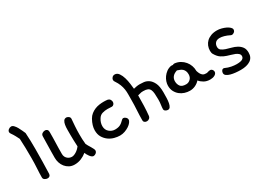

<svg xmlns="http://www.w3.org/2000/svg" viewBox="-23 -1128 2384 1752"><g transform="rotate(-30 1169.0 -252.0)"><path d="M50.8 -501Q43 -511.7 43 -520.5Q43 -535.2 56.6 -545.9Q70.3 -556.6 85 -556.6Q98.6 -556.6 111.8 -543Q125 -529.3 135.7 -510.3Q146.5 -491.2 155.3 -471.2Q164.1 -451.2 169.9 -438.5Q172.9 -396.5 173.8 -354Q174.8 -311.5 174.8 -267.6Q174.8 -197.3 173.3 -132.3Q171.9 -67.4 169.9 -8.8Q168.9 5.9 160.2 13.2Q151.4 20.5 138.7 20.5Q124 20.5 109.9 11.7Q95.7 2.9 95.7 -12.7Q95.7 -53.7 99.1 -106Q102.5 -158.2 102.5 -214.8Q102.5 -268.6 101.6 -321.8Q100.6 -375 97.7 -418.9Q88.9 -437.5 77.1 -459Q65.4 -480.5 50.8 -501Z M287.1 -108.4Q287.1 -141.6 287.6 -168.5Q288.1 -195.3 288.6 -220.2Q289.1 -245.1 289.6 -272Q290 -298.8 291 -333Q291 -352.5 305.2 -361.8Q319.3 -371.1 335 -371.1Q346.7 -371.1 356 -362.8Q365.2 -354.5 365.2 -338.9Q365.2 -304.7 364.7 -276.9Q364.3 -249 363.3 -222.2Q362.3 -195.3 361.8 -168Q361.3 -140.6 361.3 -107.4Q361.3 -89.8 367.7 -77.1Q374 -64.5 384.3 -55.7Q394.5 -46.9 406.2 -43Q418 -39.1 428.7 -39.1Q449.2 -39.1 475.1 -55.2Q501 -71.3 519.5 -96.7Q517.6 -132.8 516.6 -162.6Q515.6 -192.4 515.6 -217.8Q515.6 -244.1 515.6 -272.5Q515.6 -300.8 519.5 -323.7Q523.4 -346.7 533.2 -361.3Q543 -376 563.5 -376Q576.2 -374 586.9 -365.7Q597.7 -357.4 597.7 -342.8Q594.7 -307.6 591.8 -267.1Q588.9 -226.6 588.9 -180.7Q588.9 -157.2 589.8 -131.3Q590.8 -105.5 593.8 -79.1Q597.7 -69.3 606 -55.7Q614.3 -42 622.6 -28.3Q630.9 -14.6 636.7 -2.4Q642.6 9.8 642.6 16.6Q642.6 32.2 629.9 43Q617.2 53.7 602.5 53.7Q593.8 53.7 584.5 46.4Q575.2 39.1 567.4 28.3Q559.6 17.6 553.2 6.3Q546.9 -4.9 543.9 -13.7Q518.6 7.8 485.4 21.5Q452.1 35.2 416 35.2Q384.8 35.2 360.8 22.5Q336.9 9.8 320.3 -10.7Q303.7 -31.2 295.4 -57.1Q287.1 -83 287.1 -108.4Z M972.7 -327.1Q988.3 -322.3 995.1 -310.5Q1002 -298.8 1002 -286.1Q1002 -273.4 993.2 -263.2Q984.4 -252.9 972.7 -252.9Q961.9 -252.9 950.2 -253.9Q938.5 -254.9 925.8 -254.9Q897.5 -254.9 871.6 -247.1Q845.7 -239.3 830.1 -213.9Q817.4 -194.3 812.5 -176.3Q807.6 -158.2 807.6 -142.6Q807.6 -103.5 834 -80.6Q860.4 -57.6 894.5 -57.6Q926.8 -57.6 947.8 -67.9Q968.8 -78.1 994.1 -104.5Q1001 -111.3 1009.8 -111.3Q1021.5 -111.3 1033.7 -100.1Q1045.9 -88.9 1045.9 -75.2Q1045.9 -62.5 1034.2 -46.9Q1022.5 -31.2 1002.4 -18.1Q982.4 -4.9 957.5 3.9Q932.6 12.7 906.2 12.7Q878.9 12.7 847.7 4.4Q816.4 -3.9 790 -22.9Q763.7 -42 746.1 -71.3Q728.5 -100.6 728.5 -143.6Q728.5 -192.4 759.8 -249Q773.4 -273.4 793.5 -289.1Q813.5 -304.7 835.9 -314Q858.4 -323.2 882.3 -326.7Q906.2 -330.1 928.7 -330.1Q953.1 -330.1 972.7 -327.1Z M1109.4 -438.5Q1102.5 -446.3 1102.5 -458Q1102.5 -472.7 1113.3 -483.9Q1124 -495.1 1140.6 -495.1Q1166 -495.1 1182.6 -471.2Q1199.2 -447.3 1208.5 -415Q1217.8 -382.8 1222.2 -348.6Q1226.6 -314.5 1228.5 -293.9Q1244.1 -297.9 1259.8 -300.8Q1275.4 -303.7 1293.9 -303.7Q1309.6 -303.7 1335.4 -301.3Q1361.3 -298.8 1385.7 -282.7Q1410.2 -266.6 1427.7 -231.4Q1445.3 -196.3 1445.3 -130.9Q1445.3 -99.6 1444.3 -71.3Q1443.4 -43 1439 -20.5Q1434.6 2 1425.8 15.1Q1417 28.3 1401.4 28.3Q1388.7 28.3 1376.5 20.5Q1364.3 12.7 1364.3 -1Q1364.3 -17.6 1368.2 -43.5Q1372.1 -69.3 1372.1 -97.7Q1372.1 -133.8 1370.1 -159.7Q1368.2 -185.5 1360.4 -202.1Q1352.5 -218.8 1335.9 -226.1Q1319.3 -233.4 1290 -233.4Q1285.2 -233.4 1280.3 -232.9Q1275.4 -232.4 1270.5 -232.4L1231.4 -222.7Q1231.4 -168.9 1229.5 -114.3Q1227.5 -59.6 1222.7 -12.7Q1220.7 3.9 1209 13.2Q1197.3 22.5 1183.6 22.5Q1169.9 22.5 1160.2 15.1Q1150.4 7.8 1150.4 -6.8Q1150.4 -57.6 1153.8 -111.3Q1157.2 -165 1157.2 -216.8Q1157.2 -248 1157.7 -275.4Q1158.2 -302.7 1154.3 -328.6Q1150.4 -354.5 1140.1 -381.3Q1129.9 -408.2 1109.4 -438.5Z M1645.5 -304.7Q1651.4 -309.6 1662.1 -309.6Q1695.3 -306.6 1721.7 -291.5Q1748 -276.4 1766.1 -254.4Q1784.2 -232.4 1793.5 -206.1Q1802.7 -179.7 1802.7 -155.3V-150.4Q1809.6 -127.9 1817.4 -115.2Q1825.2 -102.5 1834.5 -95.7Q1843.8 -88.9 1853 -87.4Q1862.3 -85.9 1872.1 -85.9Q1880.9 -85.9 1891.1 -89.8Q1901.4 -93.8 1915 -93.8Q1927.7 -93.8 1936 -83.5Q1944.3 -73.2 1944.3 -61.5Q1944.3 -50.8 1938 -42.5Q1931.6 -34.2 1921.4 -28.8Q1911.1 -23.4 1898.9 -21Q1886.7 -18.6 1875 -18.6Q1837.9 -18.6 1810.5 -34.2Q1783.2 -49.8 1767.6 -70.3Q1748 -47.9 1720.7 -35.2Q1693.4 -22.5 1663.1 -22.5Q1635.7 -22.5 1608.4 -31.2Q1581.1 -40 1559.6 -57.6Q1538.1 -75.2 1524.4 -101.1Q1510.7 -127 1510.7 -162.1Q1510.7 -182.6 1518.1 -205.1Q1525.4 -227.5 1540 -248Q1554.7 -268.6 1575.7 -284.2Q1596.7 -299.8 1625 -305.7H1630.9Q1640.6 -305.7 1645.5 -304.7ZM1651.4 -243.2Q1617.2 -232.4 1601.6 -212.4Q1585.9 -192.4 1585.9 -166Q1585.9 -134.8 1602.1 -112.8Q1618.2 -90.8 1662.1 -90.8Q1687.5 -90.8 1707 -109.4Q1726.6 -127.9 1726.6 -159.2Q1726.6 -180.7 1720.2 -194.8Q1713.9 -209 1703.6 -218.3Q1693.4 -227.5 1679.7 -232.9Q1666 -238.3 1651.4 -243.2Z M2011.7 -208Q2002 -221.7 2002 -246.1Q2002 -273.4 2011.7 -297.4Q2021.5 -321.3 2040 -338.9Q2058.6 -356.4 2085.9 -366.7Q2113.3 -377 2149.4 -377Q2171.9 -377 2196.3 -370.6Q2220.7 -364.3 2240.7 -354.5Q2260.7 -344.7 2273.4 -332.5Q2286.1 -320.3 2286.1 -308.6Q2286.1 -292 2273.4 -282.2Q2260.7 -272.5 2250 -272.5Q2246.1 -272.5 2240.2 -274.4Q2207 -291 2181.6 -297.9Q2156.2 -304.7 2136.7 -304.7Q2105.5 -304.7 2090.3 -287.6Q2075.2 -270.5 2075.2 -245.1Q2075.2 -221.7 2091.8 -209.5Q2108.4 -197.3 2133.3 -189Q2158.2 -180.7 2187.5 -173.3Q2216.8 -166 2241.7 -152.3Q2266.6 -138.7 2283.2 -116.7Q2299.8 -94.7 2299.8 -56.6Q2299.8 -4.9 2262.2 20Q2224.6 44.9 2160.2 44.9Q2133.8 44.9 2105.5 42Q2077.1 39.1 2054.2 32.7Q2031.2 26.4 2016.6 15.6Q2002 4.9 2002 -11.7Q2002 -24.4 2009.3 -35.6Q2016.6 -46.9 2029.3 -46.9Q2031.2 -46.9 2032.2 -46.4Q2033.2 -45.9 2035.2 -45.9Q2069.3 -30.3 2099.6 -24.9Q2129.9 -19.5 2152.3 -19.5Q2196.3 -19.5 2213.9 -30.3Q2231.4 -41 2231.4 -60.5Q2231.4 -76.2 2219.2 -87.4Q2207 -98.6 2189 -106Q2170.9 -113.3 2149.9 -119.1Q2128.9 -125 2111.3 -130.9Q2084 -139.6 2058.1 -156.2Q2032.2 -172.9 2011.7 -208Z"/></g></svg>

Font: Gamja Flower
Style: Regular
Weight: 400
Designer: YoonDesign Inc.
Foundry: YoonDesign Inc.
Version: Version 3.00;build 20171102